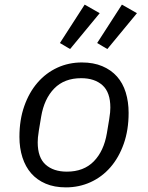

<svg xmlns="http://www.w3.org/2000/svg" viewBox="-20 -798 640 830"><path d="M265 12Q215 12 177.5 -4Q140 -20 115 -48.5Q90 -77 77 -117.5Q64 -158 64 -206Q64 -280 85 -339.5Q106 -399 142.5 -441Q179 -483 228 -505.5Q277 -528 334 -528Q384 -528 422 -512Q460 -496 485.5 -467.5Q511 -439 523.5 -398.5Q536 -358 536 -310Q536 -236 515 -176.5Q494 -117 457.5 -75Q421 -33 371.5 -10.5Q322 12 265 12ZM269 -56Q342 -56 385.5 -100.5Q429 -145 442 -222L452 -282Q455 -300 456 -312Q457 -324 457 -333Q457 -399 423 -429.5Q389 -460 331 -460Q258 -460 214.5 -415.5Q171 -371 158 -294L148 -234Q145 -216 144 -204Q143 -192 143 -183Q143 -117 177 -86.5Q211 -56 269 -56ZM283 -586 239 -612 346 -778 411 -741ZM444 -586 400 -612 507 -778 572 -741Z"/></svg>

Font: IBM Plex Mono
Style: Italic
Weight: 400
Italic angle: -9°
Monospace: yes
Designer: Mike Abbink, Paul van der Laan, Pieter van Rosmalen
Foundry: Bold Monday
Version: Version 2.3